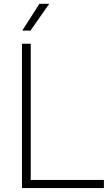

<svg xmlns="http://www.w3.org/2000/svg" viewBox="-20 -964 558 984"><path d="M92.5 0V-740H137.5V-42H512.5V0ZM94 -807 182 -944.5H232.5L136 -807Z"/></svg>

Font: Encode Sans SC ExtraLight
Style: Regular
Weight: 250
Designer: Multiple Designers
Foundry: Impallari Type
Version: Version 3.002